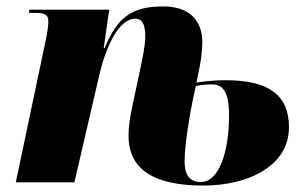

<svg xmlns="http://www.w3.org/2000/svg" viewBox="-20 -566 956 596"><path d="M590 -310 596 -340C603 -371 608 -406 608 -435C608 -491 579 -546 487 -546C395 -546 346 -518 305 -417H302L319 -536H71L70 -526H92C128 -526 130 -514 130 -497C130 -483 126 -462 123 -446L29 0H211L288 -332C307 -414 346 -508 400 -508C428 -508 431 -476 431 -452C431 -423 420 -374 414 -345L390 -233C383 -200 379 -171 379 -145C379 -37 462 10 611 10C753 10 877 -52 877 -171C877 -273 812 -317 679 -317C655 -317 626 -315 590 -310ZM604 -1C564 -1 553 -29 553 -66C553 -128 577 -255 588 -299C601 -302 619 -304 637 -304C669 -304 691 -286 691 -209C691 -87 657 -1 604 -1Z"/></svg>

Font: Noto Serif Display SemiCondensed Black
Style: Italic
Weight: 900
Width: 4
Italic angle: -12°
Designer: Monotype Design Team
Foundry: Monotype Imaging Inc.
Version: Version 2.009